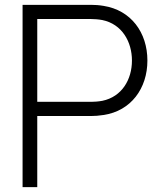

<svg xmlns="http://www.w3.org/2000/svg" viewBox="-20 -770 658 790"><path d="M406.3 -745.8C387.5 -749 370.8 -750 356.2 -750H72.9V0H133.3V-292.7H356.2C369.8 -292.7 387.5 -293.8 406.3 -296.9C518.8 -313.5 586.5 -406.3 586.5 -520.8C586.5 -636.5 518.8 -728.1 406.3 -745.8ZM401 -355.2C384.4 -352.1 366.7 -351 355.2 -351H133.3V-691.7H355.2C366.7 -691.7 384.4 -690.6 401 -687.5C482.3 -670.8 522.9 -597.9 522.9 -520.8C522.9 -443.8 482.3 -371.9 401 -355.2Z"/></svg>

Font: Manrope3 Light
Style: Regular
Weight: 300
Designer: Mikhail Sharanda
Foundry: Mikhail Sharanda
Version: Version 3.000;PS 003.000;hotconv 1.0.88;makeotf.lib2.5.64775